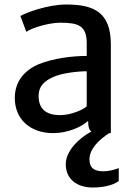

<svg xmlns="http://www.w3.org/2000/svg" viewBox="-20 -585 592 855"><path d="M45.9 -148.9C45.9 -51.3 117.7 7.8 216.3 7.8C282.2 7.8 342.8 -19.5 372.6 -46.9V-43C372.6 -18.6 377.4 -5.9 387.2 0.5C329.6 30.8 271.5 89.8 272.9 147.5C273.4 214.4 324.7 250 393.1 250C434.1 250 481 242.2 508.8 221.2V163.6C487.3 171.9 462.9 177.7 440.9 177.7C406.7 177.7 379.4 168.5 378.4 126.5C377.4 80.6 417 39.6 466.3 7.8H473.6V-387.7C473.6 -533.7 393.6 -564.9 275.4 -564.9C189 -564.9 91.3 -526.4 70.8 -513.7L97.2 -443.4C122.6 -461.4 198.7 -483.9 247.6 -483.9C328.1 -483.9 366.2 -471.7 366.2 -392.1V-335.9C303.2 -335.9 218.8 -325.7 154.3 -299.8C87.9 -272.5 45.9 -221.2 45.9 -148.9ZM151.9 -158.2C151.9 -201.2 177.7 -223.6 213.9 -240.7C253.9 -259.8 325.7 -267.6 366.2 -267.6V-111.8C355 -98.6 297.9 -72.3 248 -72.3C183.1 -72.3 151.9 -101.6 151.9 -158.2Z"/></svg>

Font: Merriweather Sans
Style: Regular
Weight: 400
Designer: Eben Sorkin ( eben@eyebytes.com )
Foundry: Eben Sorkin
Version: Version 1.003